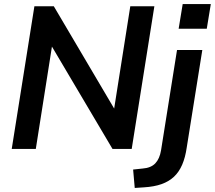

<svg xmlns="http://www.w3.org/2000/svg" viewBox="-20 -736 1062 949"><path d="M38 0 150 -705H246L564 -166H539L624 -705H743L631 0H536L217 -539H242L157 0ZM863 -594 883 -716H1022L1002 -594ZM646 193 638 102 685 97Q726 94 747.5 71.5Q769 49 776 7L855 -489H980L903 -7Q896 42 880.5 78Q865 114 840 137.5Q815 161 778.5 174Q742 187 691 190Z"/></svg>

Font: Nunito Sans 12pt ExtraLight
Style: Italic
Weight: 200
Italic angle: -9°
Designer: Vernon Adams
Foundry: Vernon Adams
Version: Version 3.101;gftools[0.9.27]